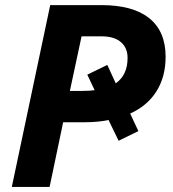

<svg xmlns="http://www.w3.org/2000/svg" viewBox="-20 -734 679 754"><path d="M177.2 -713.9H378.4Q502 -713.9 566.2 -662.4Q630.4 -610.8 630.4 -511.2Q630.4 -432.6 594.5 -375.5Q558.6 -318.4 491.2 -288.1L523.4 -219.2L445.8 -181.2L406.2 -262.7Q365.2 -253.9 311 -253.9H228L174.8 0H26.4ZM351.6 -379.9 322.8 -440.9 401.4 -479 434.6 -406.7Q481 -439.5 481 -506.3Q481 -546.4 454.6 -568.8Q428.2 -591.3 378.9 -591.3H300.3L254.4 -377H304.7Q331.1 -377 351.6 -379.9Z"/></svg>

Font: Viking Open Sans
Style: Bold Italic
Weight: 700
Italic angle: -12°
Foundry: Ascender Corporation
Version: Version 2.000